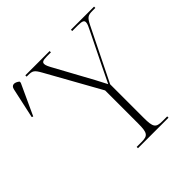

<svg xmlns="http://www.w3.org/2000/svg" viewBox="-186 -885 1045 1045"><g transform="rotate(-45 336.5 -362.5)"><path d="M16 -525 98 -703V-712C77 -729 52 -733 46 -703L8 -529ZM297 0H532V-10H495C445 -10 436 -23 436 -95V-353L586 -657C607 -699 616 -704 653 -704H673V-714H495V-704H539C575 -704 582 -697 582 -685C582 -673 575 -659 562 -633L474 -454C454 -412 442 -387 429 -361C407 -405 383 -449 358 -494L281 -635C268 -658 260 -674 260 -685C260 -697 266 -704 300 -704H331V-714H144V-704H153C189 -704 197 -700 220 -659L393 -349V-95C393 -23 384 -10 334 -10H297Z"/></g></svg>

Font: Noto Serif Display SemiCondensed ExtraLight
Style: Regular
Weight: 200
Width: 4
Designer: Monotype Design Team
Foundry: Monotype Imaging Inc.
Version: Version 2.009